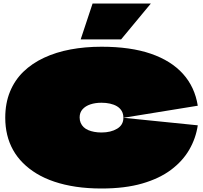

<svg xmlns="http://www.w3.org/2000/svg" viewBox="-20 -1047 1162 1097"><path d="M560 30Q481 30 414 20Q347 10 290.5 -9Q234 -28 189.5 -55Q145 -82 111 -116Q77 -150 54.5 -190.5Q32 -231 21 -277Q10 -323 10 -374Q10 -457 37 -523Q64 -589 113.5 -637Q163 -685 231.5 -717Q300 -749 383 -764.5Q466 -780 560 -780Q726 -780 842 -740Q958 -700 1025.5 -625Q1093 -550 1110 -443L685 -374Q685 -397 675 -413.5Q665 -430 648 -440Q631 -450 608.5 -455Q586 -460 560 -460Q524 -460 496 -450.5Q468 -441 451.5 -422.5Q435 -404 435 -376Q435 -359 441 -345Q447 -331 458 -320.5Q469 -310 484.5 -303.5Q500 -297 519 -293.5Q538 -290 560 -290Q613 -290 649 -311.5Q685 -333 685 -374L1110 -331Q1099 -257 1061.5 -192Q1024 -127 957.5 -77Q891 -27 792.5 1.5Q694 30 560 30ZM509 -1027 441 -822H672L842 -1027Z"/></svg>

Font: Climate Crisis
Style: Regular
Weight: 400
Version: Version 1.003